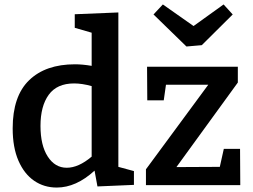

<svg xmlns="http://www.w3.org/2000/svg" viewBox="-20 -832 1137 863"><path d="M235 11Q178 11 133.5 -19.5Q89 -50 63 -109.5Q37 -169 37 -255Q37 -400 111 -471.5Q185 -543 317 -543Q351 -543 392 -536V-685L316 -707V-768L512 -776V-82L582 -63V-1L418 6L405 -65Q322 11 235 11ZM280 -78Q333 -78 392 -128V-445Q349 -457 313 -457Q236 -457 199 -406Q162 -355 162 -266Q162 -179 194.5 -128.5Q227 -78 280 -78ZM1059 -163 1060 0H636V-71L916 -451H726L716 -381H642L641 -532H1049V-461L773 -81L968 -82L986 -163ZM985 -812 1026 -767 887 -629 818 -623 670 -767 712 -812 850 -715Z"/></svg>

Font: Bitter SemiBold
Style: Regular
Weight: 600
Designer: Sol Matas, and Bitter project Authors
Foundry: Sol Matas
Version: Version 2.001